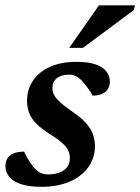

<svg xmlns="http://www.w3.org/2000/svg" viewBox="-20 -710 542 742"><path d="M73.5 -124Q78.5 -112 85.2 -100.2Q92 -88.5 105.5 -69.5Q119.5 -50.5 134.2 -43.2Q149 -36 166 -36Q191.5 -36 210.2 -43.2Q229 -50.5 239.5 -64.5Q250 -78.5 250 -98.5Q250 -114 244 -127.8Q238 -141.5 221.2 -156.8Q204.5 -172 171.5 -192.5Q139.5 -213 120.2 -232.5Q101 -252 92.8 -273.5Q84.5 -295 84.5 -321Q84.5 -364 107.2 -398Q130 -432 172.8 -451.5Q215.5 -471 275.5 -471Q321 -471 349.2 -461.2Q377.5 -451.5 391 -434.2Q404.5 -417 404.5 -395Q404.5 -378.5 397 -366.2Q389.5 -354 374.8 -347.2Q360 -340.5 337.5 -340.5Q332.5 -351 325.2 -361.5Q318 -372 305 -388Q292.5 -404.5 278 -413Q263.5 -421.5 248 -421.5Q216.5 -421.5 199.5 -407.5Q182.5 -393.5 182.5 -369.5Q182.5 -356.5 188.5 -344Q194.5 -331.5 211.5 -315.8Q228.5 -300 261 -277.5Q294 -255 312.8 -233.8Q331.5 -212.5 339.2 -191Q347 -169.5 347 -146Q347 -99.5 321.2 -63.8Q295.5 -28 249 -8Q202.5 12 140.5 12Q90.5 12 59.8 1.2Q29 -9.5 15 -27.8Q1 -46 1 -67.5Q1 -85 8.5 -97.5Q16 -110 32.2 -117Q48.5 -124 73.5 -124ZM247.5 -525 362.5 -689.5H501.5L497 -671L300.5 -525Z"/></svg>

Font: Newsreader SemiBold
Style: Italic
Weight: 600
Italic angle: -17°
Designer: Hugues Gentile
Foundry: Production Type
Version: Version 1.003